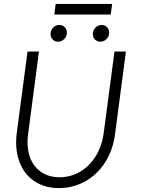

<svg xmlns="http://www.w3.org/2000/svg" viewBox="-20 -946 725 976"><path d="M62 -223Q62 -245 65 -269L120 -684H178L123 -265Q120 -244 120 -224Q120 -141 164.5 -93Q209 -45 283 -45Q339 -45 387 -73Q435 -101 466.5 -152Q498 -203 507 -269L562 -684H620L565 -265Q554 -182 513.5 -119.5Q473 -57 412 -23.5Q351 10 280 10Q213 10 163.5 -19.5Q114 -49 88 -102Q62 -155 62 -223ZM237 -772Q237 -792 250 -805.5Q263 -819 281 -819Q298 -819 309 -808Q320 -797 320 -780Q320 -761 306.5 -747.5Q293 -734 275 -734Q259 -734 248 -745Q237 -756 237 -772ZM452 -772Q452 -792 465 -805.5Q478 -819 496 -819Q513 -819 524 -808Q535 -797 535 -780Q535 -761 521.5 -747.5Q508 -734 490 -734Q474 -734 463 -745Q452 -756 452 -772ZM263 -926H550L543 -872H256Z"/></svg>

Font: Bellota Text
Style: Italic
Weight: 400
Italic angle: -7.5°
Designer: Kemie Guaida
Foundry: Kemie Guaida
Version: Version 4.001